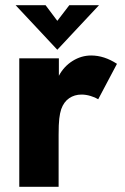

<svg xmlns="http://www.w3.org/2000/svg" viewBox="-20 -717 479 737"><path d="M54 -493H206V-426Q225 -462 258.5 -483Q292 -504 330 -504Q380 -504 429 -472L357 -336Q346 -343 328 -348.5Q310 -354 293 -354Q266 -354 245.5 -340Q225 -326 215 -298Q210 -283 207.5 -261.5Q205 -240 205 -199V0H54ZM40 -697H155L200 -637L246 -697H360L200 -526Z"/></svg>

Font: Hanken Grotesk Black
Style: Regular
Weight: 900
Designer: Alfredo Marco Pradil
Foundry: Hanken Design Co.
Version: Version 3.014